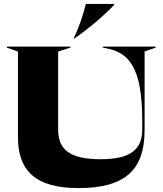

<svg xmlns="http://www.w3.org/2000/svg" viewBox="-20 -951 833 984"><path d="M383 13C627 13 721 -86 721 -283V-687L778 -707V-712H507V-707L523 -704C638 -682 709 -611 709 -332V-288C709 -190 656 -135 496 -135C332 -135 278 -188 278 -288V-687L341 -707V-712H15V-707L72 -687V-248C72 -77 161 13 383 13ZM357 -754H362C436 -805 518 -876 565 -926V-931H420C407 -876 383 -805 357 -754Z"/></svg>

Font: Nyght Serif Dark
Style: Regular
Weight: 800
Designer: Maksym Kobuzan
Version: Version 0.410;Glyphs 3.1.2 (3151)